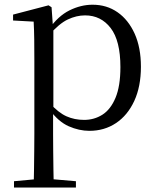

<svg xmlns="http://www.w3.org/2000/svg" viewBox="-20 -551 678 830"><path d="M40.5 259.8V232.4L151.7 222.2H189.5L308.2 232.4V259.8ZM125.5 259.8Q126.5 225.6 127 185.1Q127.5 144.5 128 103.1Q128.5 61.7 128.5 26.7V-286.8Q128.5 -338.2 128 -379.5Q127.5 -420.7 125.5 -457.5L36.5 -462.4V-487.9L189.9 -528L202.9 -519.6L208.9 -435.3L210.7 -430.1V-78.7L209.5 -68.7V26.5Q209.5 60.7 210 102.2Q210.5 143.7 211 184.7Q211.5 225.6 212.5 259.8ZM366.6 14.6Q322.1 14.6 277.2 -5.1Q232.3 -24.9 194.2 -77.1H181.4L195.3 -105.1Q232.5 -63.7 267.4 -48.2Q302.2 -32.7 343.5 -32.7Q387.2 -32.7 422.6 -55.1Q458.1 -77.6 479.3 -128.1Q500.5 -178.6 500.5 -260.8Q500.5 -374.9 458.5 -429.7Q416.4 -484.5 347.9 -484.5Q310.4 -484.5 273 -466.8Q235.5 -449.1 191.2 -398.2L180.6 -425H191.5Q230.9 -481.5 280.2 -506.1Q329.6 -530.6 380.3 -530.6Q441.5 -530.6 488.2 -498Q535 -465.4 562.1 -405.4Q589.2 -345.3 589.2 -262.6Q589.2 -177.1 560.5 -114.8Q531.7 -52.4 481.4 -18.9Q431.2 14.6 366.6 14.6Z"/></svg>

Font: Noto Serif KR ExtraLight
Style: Regular
Weight: 200
Designer: Ryoko NISHIZUKA 西塚涼子 (kana & ideographs); Frank Grießhammer (Latin, Greek & Cyrillic); Wenlong ZHANG 张文龙 (bopomofo); San
Foundry: Adobe
Version: Version 2.002-H1;hotconv 1.1.0;makeotfexe 2.6.0